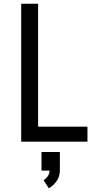

<svg xmlns="http://www.w3.org/2000/svg" viewBox="-20 -755 540 1023"><path d="M93 0V-735H183V-80H446V0ZM240 248 212 205Q226 197 235 183Q244 169 244 154H201V55H299V154Q299 168 295 182Q291 196 282.5 208.5Q274 221 263.5 231Q253 241 240 248Z"/></svg>

Font: Iosevka SS04 Medium
Style: Regular
Weight: 500
Monospace: yes
Designer: Belleve Invis
Foundry: Belleve Invis
Version: Version 19.0.0; ttfautohint (v1.8.4)